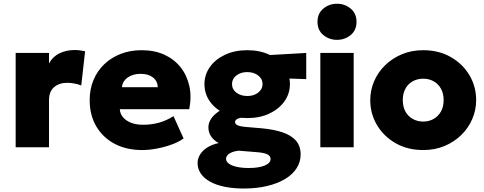

<svg xmlns="http://www.w3.org/2000/svg" viewBox="-20 -804 2644 1048"><path d="M65.5 0V-515H247.5V-458Q268.5 -496 305.8 -513.5Q343 -531 387.5 -531Q405 -531 418.2 -528.8Q431.5 -526.5 444.5 -524L423.5 -337.5Q406 -344.5 385.8 -348.2Q365.5 -352 346 -352Q303 -352 275.2 -328.2Q247.5 -304.5 247.5 -256.5V0Z M756 15Q670 15 605.5 -19.2Q541 -53.5 505.2 -114.8Q469.5 -176 469.5 -258Q469.5 -318 490.5 -367.8Q511.5 -417.5 549.5 -453.8Q587.5 -490 639.2 -510Q691 -530 753 -530Q822.5 -530 876.2 -505.8Q930 -481.5 965 -437.8Q1000 -394 1013.2 -335.5Q1026.5 -277 1013 -208H634Q635.5 -182.5 651.8 -163.5Q668 -144.5 696 -133.8Q724 -123 760.5 -123Q807 -123 847.5 -134.2Q888 -145.5 927 -170L982 -48.5Q958.5 -30.5 920.2 -16.2Q882 -2 838.5 6.5Q795 15 756 15ZM645.5 -328H841Q840.5 -361 815.2 -381Q790 -401 748 -401Q705.5 -401 677.2 -381Q649 -361 645.5 -328Z M1310.5 225Q1253 225 1206.5 215.5Q1160 206 1127 187.8Q1094 169.5 1076.2 143.5Q1058.5 117.5 1058.5 85.5Q1058.5 61.5 1072.2 39.2Q1086 17 1111.8 0.8Q1137.5 -15.5 1173.5 -23Q1144.5 -40 1131 -61.2Q1117.5 -82.5 1117.5 -109Q1117.5 -133 1132 -155.2Q1146.5 -177.5 1172.5 -194.8Q1198.5 -212 1233 -222Q1267.5 -232 1307.5 -230.5L1339 -164Q1311.5 -164.5 1295 -161.2Q1278.5 -158 1270.8 -151.8Q1263 -145.5 1263 -137.5Q1263 -127.5 1275.5 -120.8Q1288 -114 1323 -111L1411 -103.5Q1474.5 -97.5 1521.8 -81.8Q1569 -66 1595 -36.8Q1621 -7.5 1621 39.5Q1621 79.5 1599.2 113.8Q1577.5 148 1536.5 172.8Q1495.5 197.5 1438.2 211.2Q1381 225 1310.5 225ZM1338.5 113Q1393 113 1425 99.5Q1457 86 1457 64Q1457 47 1439 38.2Q1421 29.5 1381 26.5L1282 18.5Q1260.5 21 1245.2 27.2Q1230 33.5 1222 42.8Q1214 52 1214 63Q1214 78 1229.2 89.2Q1244.5 100.5 1272.5 106.8Q1300.5 113 1338.5 113ZM1329.5 -159.5Q1260 -159.5 1207.5 -184Q1155 -208.5 1125.5 -250.5Q1096 -292.5 1096 -345Q1096 -396.5 1125.8 -438.5Q1155.5 -480.5 1208.5 -505.2Q1261.5 -530 1329.5 -530Q1397.5 -530 1450.2 -505.5Q1503 -481 1532.8 -439.2Q1562.5 -397.5 1562.5 -345Q1562.5 -293.5 1533 -251.5Q1503.5 -209.5 1451.2 -184.5Q1399 -159.5 1329.5 -159.5ZM1329.5 -280Q1353 -280 1371.8 -288.2Q1390.5 -296.5 1401.8 -311.2Q1413 -326 1413 -345Q1413 -374 1389 -392.2Q1365 -410.5 1329.5 -410.5Q1306 -410.5 1287.2 -402Q1268.5 -393.5 1257.5 -379Q1246.5 -364.5 1246.5 -345Q1246.5 -316.5 1270.2 -298.2Q1294 -280 1329.5 -280ZM1406 -381 1337 -497 1651.5 -515V-372Z M1728.5 0V-515H1910.5V0ZM1819.5 -586.5Q1776.5 -586.5 1744.8 -612.8Q1713 -639 1713 -685Q1713 -730.5 1744.8 -757Q1776.5 -783.5 1819.5 -783.5Q1862.5 -783.5 1894.2 -757Q1926 -730.5 1926 -685Q1926 -639 1894.2 -612.8Q1862.5 -586.5 1819.5 -586.5Z M2290 15Q2205 15 2139.8 -22.2Q2074.5 -59.5 2037.8 -121.2Q2001 -183 2001 -257.5Q2001 -311.5 2022 -360.5Q2043 -409.5 2081.8 -447.5Q2120.5 -485.5 2173.5 -507.8Q2226.5 -530 2290 -530Q2375 -530 2440.2 -492.8Q2505.5 -455.5 2542.2 -393.8Q2579 -332 2579 -257.5Q2579 -204 2558 -154.8Q2537 -105.5 2498.2 -67.5Q2459.5 -29.5 2406.8 -7.2Q2354 15 2290 15ZM2290 -140.5Q2321.5 -140.5 2346.8 -154.8Q2372 -169 2386.8 -195.2Q2401.5 -221.5 2401.5 -257.5Q2401.5 -293.5 2387 -319.8Q2372.5 -346 2347.2 -360.2Q2322 -374.5 2290 -374.5Q2258 -374.5 2232.5 -360.2Q2207 -346 2192.8 -319.8Q2178.5 -293.5 2178.5 -257.5Q2178.5 -221.5 2193 -195.2Q2207.5 -169 2233 -154.8Q2258.5 -140.5 2290 -140.5Z"/></svg>

Font: Geologica Thin Roman ExtraBold
Style: Regular
Weight: 800
Version: Version 1.010;gftools[0.9.28]